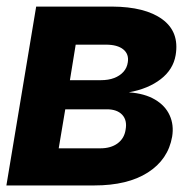

<svg xmlns="http://www.w3.org/2000/svg" viewBox="-21 -566 585 586"><path d="M-1.5 0 89.4 -545.9H321.3Q421.9 -545.4 474.4 -507.1Q526.9 -468.8 515.1 -397.9Q507.8 -354 469.7 -324.5Q431.6 -294.9 372.1 -284.2Q420.4 -280.8 451.9 -262.2Q483.4 -243.7 496.8 -214.1Q510.3 -184.6 504.4 -148.9Q492.2 -79.1 430.4 -39.6Q368.7 0 266.6 0ZM158.2 -113.3H285.2Q317.4 -113.3 337.9 -128.4Q358.4 -143.6 362.3 -169.9Q367.7 -198.7 352.1 -215.6Q336.4 -232.4 305.2 -232.4H178.2ZM192.4 -321.3H287.1Q310.1 -321.3 327.4 -327.9Q344.7 -334.5 355.7 -346.7Q366.7 -358.9 369.1 -376Q373 -400.9 355.2 -415.3Q337.4 -429.7 302.2 -429.7H210Z"/></svg>

Font: Inter Tight
Style: Bold Italic
Weight: 700
Italic angle: -9.39999°
Designer: Rasmus Andersson
Foundry: rsms
Version: Version 3.004